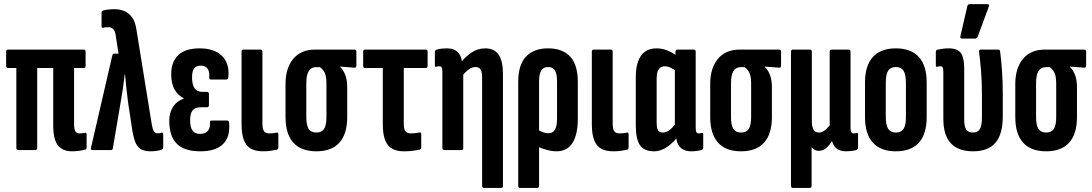

<svg xmlns="http://www.w3.org/2000/svg" viewBox="-20 -734 5341 939"><path d="M332.6 6Q287.5 6 263.9 -22.2Q240.3 -50.5 240.3 -122.6V-401.4H161.9V-10.9Q161.9 0 152 0H69.3Q59.9 0 59.9 -10.9V-401.4H18.9Q10 -401.4 10 -412.4V-480.5Q10 -491.5 18.9 -491.5H389.7Q398.6 -491.5 398.6 -480.5V-412.4Q398.6 -401.4 389.7 -401.4H342.3V-124.9Q342.3 -102.3 348.6 -91.9Q354.9 -81.5 368.9 -81.5Q375.5 -81.5 381.7 -82.2Q387.9 -82.9 394.6 -84.3Q403.6 -86.5 403.6 -76.7V-13.7Q403.6 -4.1 396.7 -2.3Q383.8 1.2 367.3 3.6Q350.7 6 332.6 6Z M715.5 6Q687.2 6 668.8 -4.6Q650.3 -15.2 640.3 -42.4Q630.2 -69.7 623.8 -118.1L606.6 -231.3Q601.6 -267.6 598.2 -300.3Q594.9 -333.1 591.5 -371.2H590.1Q585.4 -333.1 581 -301Q576.5 -269 569.9 -232.7L531.9 -8.9Q530.9 0 522.6 0H432.2Q422.2 0 425.2 -12.3L529.3 -462.9Q531.1 -471.5 539 -471.5H559.7L545.8 -561.2Q543.2 -581.7 534 -591.4Q524.8 -601.1 510.8 -601.1Q503.4 -601.1 497 -600.4Q490.6 -599.7 484.2 -598.1Q476.7 -597.1 476.7 -605.3V-671.5Q476.7 -680.4 483.2 -682.2Q507.3 -689 539.2 -689Q565.5 -689 587.4 -680.1Q609.3 -671.2 625.3 -650.1Q641.2 -628.9 646.8 -591.8L722.7 -123.2Q726.3 -101.1 732.9 -91.5Q739.5 -81.9 751.3 -81.9Q758.3 -81.9 770.3 -84.9Q778.3 -86.9 778.3 -76.5V-13.5Q778.3 -5.3 770.9 -2.3Q758.3 2.4 743.4 4.2Q728.5 6 715.5 6Z M959.6 6Q881.6 6 844.7 -31Q807.8 -68 807.8 -142.9Q807.8 -183.9 826.9 -212.6Q846.1 -241.3 878.2 -251.3V-253.7Q849.9 -267.9 833.6 -296.5Q817.3 -325.1 817.3 -370.6Q817.3 -432.3 852.1 -464.9Q886.8 -497.5 957.1 -497.5Q1027.8 -497.5 1065.4 -460.7Q1103 -424 1096.8 -358Q1095.8 -345.1 1087.3 -345.1H1011.6Q1001.9 -345.1 1003.3 -356.7Q1007.1 -412.9 961.6 -412.9Q939.3 -412.9 929.3 -399.3Q919.3 -385.7 919.3 -355.8Q919.3 -320.2 931.5 -302.5Q943.7 -284.8 968.1 -284.8H993Q1001.9 -284.8 1001.9 -273.8V-220.4Q1001.9 -209.4 993 -209.4H962.4Q934.5 -209.4 922.2 -194.4Q909.8 -179.4 909.8 -145.2Q909.8 -111.8 921.6 -95.5Q933.5 -79.2 959.3 -79.2Q983.6 -79.2 996.2 -93.6Q1008.9 -108 1006.9 -134.5Q1004.9 -144.5 1015.2 -144.5H1090.9Q1099.5 -144.5 1100.5 -132.1Q1106.8 -66.3 1071.6 -30.2Q1036.3 6 959.6 6Z M1265.8 6Q1230.1 6 1206.8 -7.1Q1183.5 -20.2 1172.5 -49.6Q1161.4 -79 1161.4 -128.3V-480.9Q1161.4 -491.5 1170.2 -491.5H1254.1Q1263.4 -491.5 1263.4 -480.9V-129.3Q1263.4 -101.8 1271.8 -91.6Q1280.1 -81.5 1297.8 -81.5Q1307.4 -81.5 1316.8 -82.7Q1326.1 -83.9 1333.8 -85.5Q1341.3 -87.1 1341.3 -76.9V-13.1Q1341.3 -4.7 1333.6 -1.9Q1321.3 0.8 1304.6 3.4Q1287.9 6 1265.8 6Z M1527.2 6Q1452.8 6 1414.6 -36.4Q1376.4 -78.8 1376.4 -161.6V-324Q1376.4 -400.3 1413.9 -445.9Q1451.5 -491.5 1520.9 -491.5H1713.5Q1722.9 -491.5 1722.9 -481.5V-413.4Q1722.9 -402.2 1713.5 -403L1643.8 -408.4V-406.6Q1658.8 -392.5 1668.5 -367.8Q1678.1 -343.1 1678.1 -307.5V-161.6Q1678.1 -78.8 1639.9 -36.4Q1601.6 6 1527.2 6ZM1527.2 -85.8Q1553.7 -85.8 1565.1 -103.6Q1576.5 -121.3 1576.5 -162.6V-327.2Q1576.5 -350.2 1572.6 -365.1Q1568.6 -380 1561.1 -389.8Q1553.7 -399.6 1544.4 -405.6H1525Q1501.8 -405.6 1489.9 -386.3Q1478 -367 1478 -326.7V-162.6Q1478 -121.3 1489.7 -103.6Q1501.4 -85.8 1527.2 -85.8Z M1955.1 6Q1920.7 6 1897.7 -6.9Q1874.7 -19.8 1863.4 -49Q1852.1 -78.2 1852.1 -127.5V-401.4H1765.4Q1756.1 -401.4 1756.1 -412.4V-480.5Q1756.1 -491.5 1765 -491.5H2062.3Q2071.3 -491.5 2071.3 -480.5V-412.4Q2071.3 -401.4 2062.3 -401.4H1954.7V-130.4Q1954.7 -101.8 1963.2 -91.6Q1971.7 -81.5 1991.2 -81.5Q2001.8 -81.5 2013.4 -83Q2024.9 -84.5 2032.5 -86.1Q2040.1 -87.7 2040.1 -77.9V-13.1Q2040.1 -4.7 2032.5 -2.3Q2020.4 0.4 2000.9 3.2Q1981.3 6 1955.1 6Z M2347.2 185Q2337.8 185 2337.8 174.1V-357.4Q2337.8 -383 2330.2 -394.6Q2322.5 -406.2 2305.2 -406.2Q2289 -406.2 2272.9 -394.8Q2256.7 -383.4 2240.1 -361.9L2226.5 -419Q2252.8 -454.2 2284.2 -475.8Q2315.7 -497.5 2352.9 -497.5Q2397.1 -497.5 2418.4 -466.9Q2439.8 -436.3 2439.8 -370.8V174.1Q2439.8 185 2430.5 185ZM2153.5 0Q2143.5 0 2143.5 -10.9V-382.1Q2143.5 -397.5 2140.3 -403.7Q2137.1 -410 2128.7 -410Q2124.4 -410 2120.4 -409.2Q2116.4 -408.4 2112.8 -407.4Q2106.8 -406 2106.8 -413.4V-479.6Q2106.8 -488.3 2115.7 -491.3Q2127.8 -495.1 2140.8 -496.3Q2153.9 -497.5 2166.7 -497.5Q2203.2 -497.5 2222.1 -475.2Q2241 -452.9 2241 -410.5V-398.9L2245.5 -382.7V-10.9Q2245.5 0 2236.2 0Z M2523.4 185Q2514.4 185 2514.4 174.1V-332.4Q2514.4 -417.3 2552.6 -457.4Q2590.7 -497.5 2660.5 -497.5Q2731 -497.5 2768.5 -457.4Q2805.9 -417.3 2805.9 -332.4V-154.5Q2805.9 -75.3 2779.7 -34.7Q2753.5 6 2701.8 6Q2679.4 6 2653.8 -1Q2628.1 -8 2603.3 -19.6L2602.7 -101.9Q2616.6 -95.4 2631.9 -88.9Q2647.2 -82.3 2663.3 -82.3Q2683.5 -82.3 2693.9 -99.8Q2704.3 -117.3 2704.3 -153.6V-334.3Q2704.3 -372.3 2694.1 -389.3Q2683.9 -406.2 2660.5 -406.2Q2637.6 -406.2 2627 -389.3Q2616.4 -372.3 2616.4 -334.3V174.1Q2616.4 185 2607.1 185Z M2978.8 6Q2943.1 6 2919.8 -7.1Q2896.5 -20.2 2885.5 -49.6Q2874.4 -79 2874.4 -128.3V-480.9Q2874.4 -491.5 2883.2 -491.5H2967.1Q2976.4 -491.5 2976.4 -480.9V-129.3Q2976.4 -101.8 2984.8 -91.6Q2993.1 -81.5 3010.8 -81.5Q3020.4 -81.5 3029.8 -82.7Q3039.1 -83.9 3046.8 -85.5Q3054.3 -87.1 3054.3 -76.9V-13.1Q3054.3 -4.7 3046.6 -1.9Q3034.3 0.8 3017.6 3.4Q3000.9 6 2978.8 6Z M3178.1 6Q3129.9 6 3109.6 -24.2Q3089.4 -54.3 3089.4 -120.7V-356.6Q3089.4 -402.3 3100.6 -433.6Q3111.8 -464.8 3134.2 -481.1Q3156.5 -497.5 3190.9 -497.5Q3220.1 -497.5 3247.4 -485.6Q3274.8 -473.8 3294.3 -457.9L3290.6 -383.6Q3275.5 -395.6 3260.4 -402.7Q3245.2 -409.7 3230.3 -409.7Q3218.4 -409.7 3209.6 -403.4Q3200.9 -397 3196.1 -383.8Q3191.4 -370.6 3191.4 -349.2V-137.4Q3191.4 -107.8 3198.2 -96.8Q3205.1 -85.8 3222 -85.8Q3239.4 -85.8 3256.6 -99.6Q3273.7 -113.4 3289.1 -136.5L3303.3 -77.7Q3278.5 -40.8 3245.7 -17.4Q3213 6 3178.1 6ZM3361.1 6Q3285.6 6 3285.6 -82.2V-99.3L3280.4 -106.3V-417.9L3283.5 -442.9V-480.5Q3283.5 -491.5 3292.8 -491.5H3373.1Q3382.4 -491.5 3382.4 -480.5V-110.5Q3382.4 -94.2 3385.7 -87.8Q3388.9 -81.5 3397.9 -81.5Q3402.2 -81.5 3406.2 -82.3Q3410.2 -83.1 3413.4 -84.1Q3419.2 -86.3 3419.2 -77.9V-11.9Q3419.2 -3.2 3410.3 -0.2Q3385.5 6 3361.1 6Z M3604.2 6Q3529.8 6 3491.6 -36.4Q3453.4 -78.8 3453.4 -161.6V-324Q3453.4 -400.3 3490.9 -445.9Q3528.5 -491.5 3597.9 -491.5H3790.5Q3799.9 -491.5 3799.9 -481.5V-413.4Q3799.9 -402.2 3790.5 -403L3720.8 -408.4V-406.6Q3735.8 -392.5 3745.5 -367.8Q3755.1 -343.1 3755.1 -307.5V-161.6Q3755.1 -78.8 3716.9 -36.4Q3678.6 6 3604.2 6ZM3604.2 -85.8Q3630.7 -85.8 3642.1 -103.6Q3653.5 -121.3 3653.5 -162.6V-327.2Q3653.5 -350.2 3649.6 -365.1Q3645.6 -380 3638.1 -389.8Q3630.7 -399.6 3621.4 -405.6H3602Q3578.8 -405.6 3566.9 -386.3Q3555 -367 3555 -326.7V-162.6Q3555 -121.3 3566.7 -103.6Q3578.4 -85.8 3604.2 -85.8Z M3857.8 185Q3848.4 185 3848.4 174.1V-480.5Q3848.4 -491.5 3857.8 -491.5H3941.1Q3950.4 -491.5 3950.4 -480.5V-142.9Q3950.4 -114.5 3958.6 -100.1Q3966.8 -85.8 3984.7 -85.8Q3998.9 -85.8 4011.7 -95.1Q4024.5 -104.5 4037.7 -120.9V-480.5Q4037.7 -491.5 4047.4 -491.5H4129.7Q4139.7 -491.5 4139.7 -480.5V-110.5Q4139.7 -94.6 4142.9 -88Q4146.1 -81.5 4155.2 -81.5Q4159.4 -81.5 4163.1 -82.3Q4166.8 -83.1 4170.4 -84.1Q4176.4 -85.5 4176.4 -77.5V-11.3Q4176.4 -3.2 4167.5 -0.2Q4155.8 3.2 4142.7 4.6Q4129.6 6 4117.7 6Q4091.5 6 4074.2 -5.5Q4056.8 -17.1 4049.5 -42.8L4049.1 -44.2Q4034.8 -22.3 4019.7 -9.3Q4004.6 3.7 3984.5 3.7Q3972.4 3.7 3963.2 -2Q3954 -7.7 3949.2 -14.3V174.1Q3949.2 185 3939.9 185Z M4361.2 6Q4287.2 6 4248.8 -36.2Q4210.4 -78.5 4210.4 -161.6V-330Q4210.4 -413 4248.8 -455.2Q4287.2 -497.5 4361.2 -497.5Q4435.6 -497.5 4473.9 -455.2Q4512.1 -413 4512.1 -330V-161.6Q4512.1 -78.5 4473.9 -36.2Q4435.6 6 4361.2 6ZM4361.2 -85.8Q4387.3 -85.8 4398.9 -103.6Q4410.5 -121.3 4410.5 -162.6V-328Q4410.5 -369.9 4398.9 -388.1Q4387.3 -406.2 4361.2 -406.2Q4335.2 -406.2 4323.6 -388.1Q4312 -369.9 4312 -328V-162.6Q4312 -121.3 4323.9 -103.6Q4335.8 -85.8 4361.2 -85.8Z M4739 6Q4666.8 6 4630.2 -33.3Q4593.5 -72.6 4593.5 -153.2V-380.9Q4593.5 -396.9 4590.6 -403.4Q4587.7 -410 4578.7 -410Q4574.4 -410 4570.4 -409.2Q4566.4 -408.4 4562.8 -407.4Q4556.8 -406 4556.8 -413.4V-479.6Q4556.8 -489.5 4565.7 -491.3Q4577.8 -494.1 4591.5 -495.8Q4605.1 -497.5 4619.4 -497.5Q4663.3 -497.5 4679.4 -474.5Q4695.5 -451.6 4695.5 -400.6V-152.2Q4695.5 -114.4 4705.6 -100.1Q4715.6 -85.8 4739 -85.8Q4761.7 -85.8 4772 -102.3Q4782.2 -118.7 4782.2 -158.9V-275.1Q4782.2 -337.4 4777.8 -389.2Q4773.3 -441 4768.1 -480.5Q4767.1 -491.5 4776.1 -491.5H4862Q4870.3 -491.5 4871.3 -481.9Q4876.3 -444.2 4880.3 -391.1Q4884.2 -337.9 4884.2 -276.4V-164.8Q4884.2 -76.9 4848 -35.4Q4811.8 6 4739 6ZM4684.7 -545.2Q4674.6 -545.2 4676.8 -556.6L4711 -704.1Q4712.8 -713.7 4723.1 -713.7H4808.4Q4820.5 -713.7 4815.6 -700.6L4761 -553.4Q4757.6 -545.2 4747.9 -545.2Z M5096.2 6Q5021.8 6 4983.6 -36.4Q4945.4 -78.8 4945.4 -161.6V-324Q4945.4 -400.3 4982.9 -445.9Q5020.5 -491.5 5089.9 -491.5H5282.5Q5291.9 -491.5 5291.9 -481.5V-413.4Q5291.9 -402.2 5282.5 -403L5212.8 -408.4V-406.6Q5227.8 -392.5 5237.5 -367.8Q5247.1 -343.1 5247.1 -307.5V-161.6Q5247.1 -78.8 5208.9 -36.4Q5170.6 6 5096.2 6ZM5096.2 -85.8Q5122.7 -85.8 5134.1 -103.6Q5145.5 -121.3 5145.5 -162.6V-327.2Q5145.5 -350.2 5141.6 -365.1Q5137.6 -380 5130.1 -389.8Q5122.7 -399.6 5113.4 -405.6H5094Q5070.8 -405.6 5058.9 -386.3Q5047 -367 5047 -326.7V-162.6Q5047 -121.3 5058.7 -103.6Q5070.4 -85.8 5096.2 -85.8Z"/></svg>

Font: Sofia Sans Extra Condensed
Style: Regular
Weight: 400
Designer: Botio Nikoltchev, Ani Petrova
Foundry: lettersoup
Version: Version 4.101